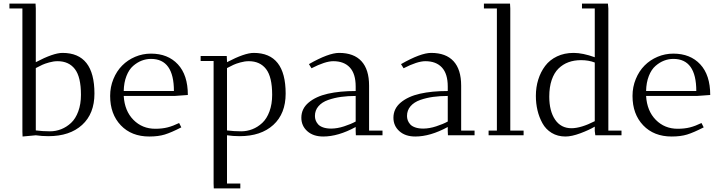

<svg xmlns="http://www.w3.org/2000/svg" viewBox="-20 -749 3991 1063"><path d="M32.2 -702.1V-729H176.8L178.2 -702.1V-404.8Q275.9 -456.1 326.2 -456.1Q502.9 -456.1 502.9 -231Q502.9 -119.6 434.6 -57.4Q366.2 4.9 248 4.9Q211.9 4.9 178.2 0L105 6.8L104 -19V-702.1ZM178.2 -26.9Q216.8 -22 256.8 -22Q289.1 -22 318.8 -33.7Q348.6 -45.4 373.5 -68.6Q398.4 -91.8 413.3 -132.1Q428.2 -172.4 428.2 -224.1Q428.2 -323.2 394.5 -366.7Q360.8 -410.2 298.8 -410.2Q276.4 -410.2 252 -403.3Q227.5 -396.5 214.1 -390.1Q200.7 -383.8 178.2 -372.1Z M589.8 -217.8Q589.8 -267.6 607.9 -311.5Q626 -355.5 656.5 -386.2Q687 -417 728.5 -434.6Q770 -452.1 815.9 -452.1Q909.7 -452.1 964.8 -392.8Q1020 -333.5 1020 -223.1L946.8 -217.8H665Q669.9 -134.8 718.8 -85.4Q767.6 -36.1 839.8 -36.1Q877.9 -36.1 907.7 -43.7Q937.5 -51.3 971.7 -67.9L983.9 -43.9Q927.7 -15.1 892.1 -4.2Q856.4 6.8 806.6 6.8Q708 6.8 648.9 -55.2Q589.8 -117.2 589.8 -217.8ZM665 -245.1H942.9Q942.9 -422.9 815.9 -422.9Q789.6 -422.9 764.6 -413.3Q739.7 -403.8 717 -384Q694.3 -364.3 680.2 -328.4Q666 -292.5 665 -245.1Z M1090.8 -411.1V-439H1235.4L1236.8 -411.1V-404.8Q1334.5 -456.1 1384.8 -456.1Q1561.5 -456.1 1561.5 -231Q1561.5 -119.6 1493.2 -57.4Q1424.8 4.9 1306.6 4.9Q1270.5 4.9 1236.8 0V267.1H1310.5V293.9H1163.6L1162.6 267.1V-411.1ZM1236.8 -26.9Q1275.4 -22 1315.4 -22Q1347.7 -22 1377.4 -33.7Q1407.2 -45.4 1432.1 -68.6Q1457 -91.8 1471.9 -132.1Q1486.8 -172.4 1486.8 -224.1Q1486.8 -323.2 1453.1 -366.7Q1419.4 -410.2 1357.4 -410.2Q1335 -410.2 1310.5 -403.3Q1286.1 -396.5 1272.7 -390.1Q1259.3 -383.8 1236.8 -372.1Z M1648.4 -97.2Q1648.4 -147.5 1689 -181.4Q1729.5 -215.3 1795.4 -230.2Q1861.3 -245.1 1949.2 -245.1V-270Q1949.2 -340.3 1917 -375.2Q1884.8 -410.2 1825.2 -410.2Q1780.8 -410.2 1704.6 -371.1L1690.4 -394Q1799.3 -456.1 1857.4 -456.1Q1939 -456.1 1981.2 -410.2Q2023.4 -364.3 2023.4 -274.9V-25.9H2097.7V0H1950.2L1949.2 -23.9V-45.9Q1852.5 6.8 1769.5 6.8Q1714.4 6.8 1681.4 -22.7Q1648.4 -52.2 1648.4 -97.2ZM1723.6 -106.9Q1723.6 -94.7 1727.5 -83.5Q1731.4 -72.3 1740.7 -61.3Q1750 -50.3 1768.8 -43.7Q1787.6 -37.1 1813.5 -37.1Q1847.2 -37.1 1885.3 -49.6Q1923.3 -62 1949.2 -76.2V-217.8Q1905.8 -217.8 1868.4 -212.6Q1831.1 -207.5 1796.9 -195.6Q1762.7 -183.6 1743.2 -160.9Q1723.6 -138.2 1723.6 -106.9Z M2158.2 -97.2Q2158.2 -147.5 2198.7 -181.4Q2239.3 -215.3 2305.2 -230.2Q2371.1 -245.1 2459 -245.1V-270Q2459 -340.3 2426.8 -375.2Q2394.5 -410.2 2335 -410.2Q2290.5 -410.2 2214.4 -371.1L2200.2 -394Q2309.1 -456.1 2367.2 -456.1Q2448.7 -456.1 2491 -410.2Q2533.2 -364.3 2533.2 -274.9V-25.9H2607.4V0H2460L2459 -23.9V-45.9Q2362.3 6.8 2279.3 6.8Q2224.1 6.8 2191.2 -22.7Q2158.2 -52.2 2158.2 -97.2ZM2233.4 -106.9Q2233.4 -94.7 2237.3 -83.5Q2241.2 -72.3 2250.5 -61.3Q2259.8 -50.3 2278.6 -43.7Q2297.4 -37.1 2323.2 -37.1Q2356.9 -37.1 2395 -49.6Q2433.1 -62 2459 -76.2V-217.8Q2415.5 -217.8 2378.2 -212.6Q2340.8 -207.5 2306.6 -195.6Q2272.5 -183.6 2252.9 -160.9Q2233.4 -138.2 2233.4 -106.9Z M2659.2 -702.1V-729H2803.7L2805.2 -702.1V-25.9H2878.9V0H2685.1V-25.9H2731V-702.1Z M2946.8 -217.8Q2946.8 -266.1 2960 -308.3Q2973.1 -350.6 2998.3 -384Q3023.4 -417.5 3064 -436.8Q3104.5 -456.1 3155.8 -456.1Q3206.1 -456.1 3272.9 -432.1V-702.1H3202.1V-729H3345.7L3348.1 -702.1V-25.9H3420.9V0H3275.9L3272.9 -23.9V-47.9Q3241.7 -29.3 3193.4 -11.2Q3145 6.8 3110.8 6.8Q3067.4 6.8 3034.4 -13.2Q3001.5 -33.2 2983.2 -66.7Q2964.8 -100.1 2955.8 -138.2Q2946.8 -176.3 2946.8 -217.8ZM3021 -213.9Q3021 -134.3 3053.2 -86.7Q3085.4 -39.1 3144 -39.1Q3196.3 -39.1 3272.9 -78.1V-402.8Q3239.3 -416 3196.8 -416Q3158.7 -416 3127.4 -404.5Q3096.2 -393.1 3072 -369.4Q3047.9 -345.7 3034.4 -306.2Q3021 -266.6 3021 -213.9Z M3481.9 -217.8Q3481.9 -267.6 3500 -311.5Q3518.1 -355.5 3548.6 -386.2Q3579.1 -417 3620.6 -434.6Q3662.1 -452.1 3708 -452.1Q3801.8 -452.1 3856.9 -392.8Q3912.1 -333.5 3912.1 -223.1L3838.9 -217.8H3557.1Q3562 -134.8 3610.8 -85.4Q3659.7 -36.1 3731.9 -36.1Q3770 -36.1 3799.8 -43.7Q3829.6 -51.3 3863.8 -67.9L3876 -43.9Q3819.8 -15.1 3784.2 -4.2Q3748.5 6.8 3698.7 6.8Q3600.1 6.8 3541 -55.2Q3481.9 -117.2 3481.9 -217.8ZM3557.1 -245.1H3835Q3835 -422.9 3708 -422.9Q3681.6 -422.9 3656.7 -413.3Q3631.8 -403.8 3609.1 -384Q3586.4 -364.3 3572.3 -328.4Q3558.1 -292.5 3557.1 -245.1Z"/></svg>

Font: Dehuti
Style: Book
Weight: 400
Version: Version 1.2